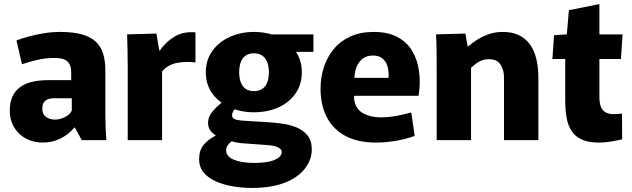

<svg xmlns="http://www.w3.org/2000/svg" viewBox="-20 -689 3106 944"><path d="M191 12Q143 12 106 -8.5Q69 -29 48.5 -64.5Q28 -100 28 -145Q28 -184 40.5 -212.5Q53 -241 77.5 -259.5Q102 -278 137.5 -286.5Q173 -295 218 -295H330V-338Q330 -352 326 -364Q322 -376 313 -385.5Q304 -395 287.5 -399.5Q271 -404 246 -404Q203 -404 161 -394Q119 -384 88 -373L61 -490Q86 -500 121 -509.5Q156 -519 196 -525.5Q236 -532 276 -532Q341 -532 384 -519.5Q427 -507 452 -483Q477 -459 487.5 -423.5Q498 -388 498 -343V-122Q498 -90 499.5 -57Q501 -24 503 0H382L348 -62H346Q315 -26 275.5 -7Q236 12 191 12ZM251 -101Q274 -101 298.5 -113Q323 -125 333 -145V-206H247Q236 -206 225.5 -204Q215 -202 206.5 -196.5Q198 -191 193 -181Q188 -171 188 -154Q188 -128 205.5 -114.5Q223 -101 251 -101Z M608 0V-351Q608 -407 607 -446Q606 -485 605 -520L749 -524L763 -441H766Q795 -483 838 -509Q881 -535 941 -530V-382Q894 -388 849.5 -379.5Q805 -371 777 -338V0Z M1228 -137Q1164 -137 1110 -161Q1056 -185 1024 -229Q992 -273 992 -334Q992 -394 1024 -438.5Q1056 -483 1110 -507.5Q1164 -532 1228 -532Q1294 -532 1347 -507.5Q1400 -483 1432 -438.5Q1464 -394 1464 -334Q1464 -274 1433 -229.5Q1402 -185 1349 -161Q1296 -137 1228 -137ZM1228 -241Q1253 -241 1269.5 -252Q1286 -263 1294 -284Q1302 -305 1302 -334Q1302 -362 1294 -383Q1286 -404 1269.5 -415.5Q1253 -427 1228 -427Q1204 -427 1187.5 -415.5Q1171 -404 1163.5 -383Q1156 -362 1156 -334Q1156 -305 1164 -284Q1172 -263 1188 -252Q1204 -241 1228 -241ZM1217 235Q1172 235 1126.5 227.5Q1081 220 1043 203.5Q1005 187 982 160Q959 133 959 93Q959 50 981.5 23Q1004 -4 1040 -22V-24Q1020 -37 1011.5 -51.5Q1003 -66 1003 -85Q1003 -116 1026.5 -143Q1050 -170 1080 -192L1143 -163Q1133 -153 1127 -142.5Q1121 -132 1121 -122Q1121 -109 1133.5 -103.5Q1146 -98 1170 -96L1300 -88Q1331 -86 1368 -81Q1405 -76 1438 -62.5Q1471 -49 1492 -23Q1513 3 1513 47Q1513 94 1481 137.5Q1449 181 1383.5 208Q1318 235 1217 235ZM1229 112Q1278 112 1307.5 104.5Q1337 97 1351 85Q1365 73 1365 60Q1365 49 1357.5 42.5Q1350 36 1337 31.5Q1324 27 1308.5 25.5Q1293 24 1277 23L1168 15Q1148 13 1134.5 10Q1121 7 1112 1L1123 3Q1112 10 1102 22Q1092 34 1092 49Q1092 66 1102 77.5Q1112 89 1130.5 96.5Q1149 104 1174 108Q1199 112 1229 112ZM1286 -520H1521V-434H1410Z M1830 12Q1741 12 1680.5 -19.5Q1620 -51 1588 -110.5Q1556 -170 1556 -254Q1556 -308 1572 -357.5Q1588 -407 1620 -446.5Q1652 -486 1701.5 -509Q1751 -532 1818 -532Q1887 -532 1934 -507Q1981 -482 2007 -438Q2033 -394 2040.5 -337.5Q2048 -281 2038 -218H1645L1736 -285Q1714 -224 1724 -186Q1734 -148 1769 -130Q1804 -112 1853 -112Q1890 -112 1930.5 -119.5Q1971 -127 2002 -136L2019 -21Q1976 -5 1926 3.5Q1876 12 1830 12ZM1646 -306H1890Q1891 -311 1891 -314Q1891 -317 1891 -319Q1891 -345 1884 -366.5Q1877 -388 1860 -402Q1843 -416 1813 -416Q1778 -416 1756 -394.5Q1734 -373 1726.5 -339Q1719 -305 1726 -268Z M2127 -348Q2127 -397 2126.5 -440Q2126 -483 2124 -520L2268 -524L2279 -462H2284Q2300 -477 2325 -493Q2350 -509 2382 -520.5Q2414 -532 2452 -532Q2500 -532 2533.5 -515Q2567 -498 2587.5 -468Q2608 -438 2617.5 -397Q2627 -356 2627 -309V0H2458V-305Q2458 -329 2452.5 -346.5Q2447 -364 2437.5 -376Q2428 -388 2414.5 -393Q2401 -398 2385 -398Q2365 -398 2349 -392Q2333 -386 2320 -376Q2307 -366 2296 -356V0H2127Z M2925 12Q2874 12 2841.5 -2.5Q2809 -17 2791 -44Q2773 -71 2766 -109Q2759 -147 2759 -196V-399H2696L2704 -516L2767 -520L2777 -639L2927 -669V-520H3041L3033 -399H2927V-211Q2927 -185 2933.5 -166.5Q2940 -148 2955 -138Q2970 -128 2997 -128Q3008 -128 3018.5 -128.5Q3029 -129 3038 -131L3039 -4Q3023 0 2989.5 6Q2956 12 2925 12Z"/></svg>

Font: Murecho Thin
Style: Bold
Weight: 700
Version: Version 1.010